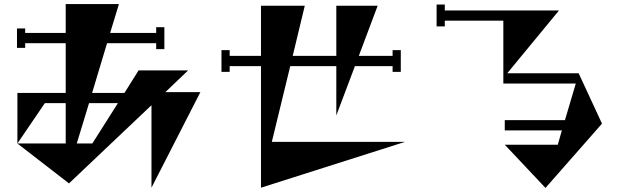

<svg xmlns="http://www.w3.org/2000/svg" viewBox="-20 -838 3040 938"><path d="M959 -388 720 79V-324L317 58L65 -137H301V-334H199L65 -137V-384H301V-627H103V-604H63V-699H103V-677H301V-818H561L518 -677H743V-705H783V-598H743V-627H503L430 -384H588L657 -494H899L788 -388ZM355 -137H431L556 -334H415Z M1959 -145 1255 79V-515H1102V-487H1062V-593H1102V-565H1255V-810H1469L1410 -565H1623V-810H1825L1733 -565H1898V-593H1938V-487H1898V-515H1714L1623 -274V-515H1398L1308 -145Z M2645 80 2644 79 2643 80V78L2446 -131H2705L2725 -201H2446V-251H2740L2793 -430H2439V-737H2153V-709H2113V-816H2153V-787H2711L2458 -480H2807L2921 -234Z"/></svg>

Font: Chokokutai
Style: Regular
Weight: 400
Designer: 108号,108go
Foundry: Font Zone 108
Version: Version 1.000; ttfautohint (v1.8.3)